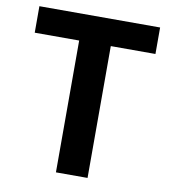

<svg xmlns="http://www.w3.org/2000/svg" viewBox="-83 -813 791 885"><g transform="rotate(10 312.5 -370.5)"><path d="M238 0H386V-617H595V-741H30V-617H238Z"/></g></svg>

Font: Noto Sans Mono CJK TC
Style: Bold
Weight: 700
Designer: Ryoko NISHIZUKA 西塚涼子 (kana, bopomofo & ideographs); Paul D. Hunt (Latin, Greek & Cyrillic); Sandoll Communications 산돌커뮤니
Foundry: Adobe
Version: Version 2.004;hotconv 1.0.118;makeotfexe 2.5.65603